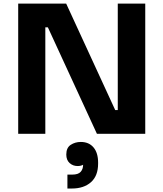

<svg xmlns="http://www.w3.org/2000/svg" viewBox="-20 -750 916 1076"><path d="M82 0V-730H350.8L625.8 -133H660L640 -115V-730H794V0H523.2L248.2 -597H214L234 -615V0ZM357.8 306.5V228.5H384.8Q418.2 228.5 432 213.1Q445.8 197.8 445.8 172.8V145.8L469 149.8Q462.8 161.8 449.4 171.1Q436 180.5 415 180.5Q388.5 180.5 370 163.6Q351.5 146.8 351.5 116Q351.5 78 376.2 61.8Q401 45.5 432.8 45.5Q478.2 45.5 504 76Q529.8 106.5 529.8 161V167Q529.8 235.5 489.8 271Q449.8 306.5 382.8 306.5Z"/></svg>

Font: SVN-Sora Variable
Style: Regular
Weight: 400
Designer: Jonathan Barnbrook, Julián Moncada
Foundry: Barnbrook Fonts
Version: Version 2.000 - Viet hoa boi STYLEno.1 Fonts